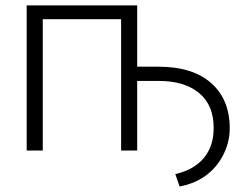

<svg xmlns="http://www.w3.org/2000/svg" viewBox="-20 -548 892 699"><path d="M479.5 -305.2H556.6Q681.6 -305.2 749 -245.4Q816.4 -185.5 816.4 -80.6Q816.4 -30.3 792.5 16.4Q768.6 63 728 92Q687.5 121.1 633.8 130.9L618.2 85.9Q686 70.3 721.9 27.3Q757.8 -15.6 757.8 -80.6Q758.8 -163.6 705.8 -208.5Q652.8 -253.4 558.1 -253.4H479.5V0H420.9V-478H135.7V0H77.1V-528.3H479.5Z"/></svg>

Font: Roboto-Light
Style: Regular
Weight: 300
Designer: Google
Version: Version 2.137; 2017